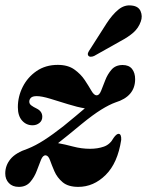

<svg xmlns="http://www.w3.org/2000/svg" viewBox="-22 -702 560 731"><path d="M152 -110.5Q141.5 -111.5 134.2 -93.8Q127 -76 118 -51.8Q109 -27.5 93 -9Q77 9.5 49.5 9.5Q25.5 9.5 11.8 -5Q-2 -19.5 -2 -41.5Q-2 -72 17.8 -96.2Q37.5 -120.5 84 -136Q113 -147.5 145.8 -168.5Q178.5 -189.5 220.5 -222.5Q245.5 -243 265.8 -259.8Q286 -276.5 301 -289.5Q273 -294 237.2 -305.2Q201.5 -316.5 169 -326.2Q136.5 -336 118 -336Q102 -336 95.8 -329.8Q89.5 -323.5 89.5 -315Q89.5 -306.5 97 -300.8Q104.5 -295 118 -288.5Q139 -278 139 -257.5Q139 -242.5 128 -233.8Q117 -225 102 -225Q78 -225 62 -243Q46 -261 46 -294Q46 -334.5 64.5 -371.2Q83 -408 117.2 -431.5Q151.5 -455 198 -455Q236.5 -455 261 -437.5Q285.5 -420 300.8 -397Q316 -374 326 -356.5Q336 -339 346 -339Q356 -339 363 -356.5Q370 -374 378.8 -396.8Q387.5 -419.5 402.8 -437Q418 -454.5 445 -454.5Q469 -454.5 480.8 -439.5Q492.5 -424.5 492.5 -400.5Q492.5 -335 417.5 -312Q394 -303.5 363.2 -284.5Q332.5 -265.5 289 -230Q261 -206.5 238.5 -188.5Q216 -170.5 199 -157Q224.5 -152.5 256.5 -144Q288.5 -135.5 321 -135.5Q350 -135.5 373.5 -143.8Q397 -152 410.5 -177Q421.5 -192.5 429.5 -192.5Q440.5 -192 439.5 -169.5Q426 -81 380.2 -35.8Q334.5 9.5 276 9.5Q237.5 9.5 216.5 -8.2Q195.5 -26 185.2 -49.8Q175 -73.5 168.5 -91.8Q162 -110 152 -110.5ZM383.5 -612.5Q405.5 -646.5 428.8 -665.5Q452 -684.5 479 -681Q505 -678.5 513.2 -659.5Q521.5 -640.5 514 -620Q505.5 -595.5 486 -578.2Q466.5 -561 437 -545.5L336.5 -489Q330 -486 323.5 -486Q317 -486 314 -490.5Q311 -495.5 313.5 -501.5Q316 -507.5 321 -514.5Z"/></svg>

Font: Fraunces 144pt S050
Style: Bold Italic
Weight: 700
Italic angle: -16°
Version: Version 1.000; ttfautohint (v1.8.3)